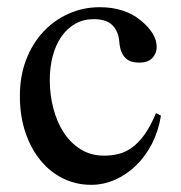

<svg xmlns="http://www.w3.org/2000/svg" viewBox="-20 -498 502 533"><path d="M426.8 -176.8 413.1 -184.1Q397.9 -147.9 381.6 -125Q365.2 -102.1 347.2 -88.9Q329.1 -75.7 309.6 -70.8Q290 -65.9 269 -65.9Q232.4 -65.9 204.3 -83.3Q176.3 -100.6 157.2 -129.6Q138.2 -158.7 128.2 -196.8Q118.2 -234.9 118.2 -275.9Q118.2 -312 126.5 -342.8Q134.8 -373.5 150.4 -396.2Q166 -418.9 188.7 -431.9Q211.4 -444.8 240.2 -444.8Q275.4 -444.8 292 -428Q308.6 -411.1 311 -383.8Q312.5 -362.8 318.6 -350.8Q324.7 -338.9 333 -333Q341.3 -327.1 350.6 -325.7Q359.9 -324.2 367.2 -324.2Q391.1 -324.2 403.1 -337.2Q415 -350.1 415 -367.2Q415 -386.7 403.6 -405.3Q392.1 -423.8 370.1 -441.9Q325.7 -478 256.8 -478Q211.4 -478 171.1 -460.2Q130.9 -442.4 100.6 -410.2Q70.3 -377.9 52.7 -332.5Q35.2 -287.1 35.2 -231.9Q35.2 -175.3 50.8 -129.6Q66.4 -84 93.3 -51.8Q120.1 -19.5 156 -2.2Q191.9 15.1 232.9 15.1Q267.1 15.1 299.3 1Q331.5 -13.2 357.7 -38.6Q383.8 -64 401.9 -99.1Q419.9 -134.3 426.8 -176.8Z"/></svg>

Font: Galatia SIL
Style: Regular
Weight: 400
Designer: Development by SIL's NRSI team
Version: Version 2.1